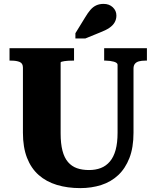

<svg xmlns="http://www.w3.org/2000/svg" viewBox="-20 -958 805 988"><path d="M292 -272Q292 -219 301.5 -182.5Q311 -146 330 -124Q349 -102 376 -92.5Q403 -83 438 -83Q472 -83 499 -93.5Q526 -104 545.5 -127Q565 -150 575 -186.5Q585 -223 585 -275V-625Q585 -630 580 -634Q575 -638 566 -640.5Q557 -643 546 -644.5Q535 -646 525 -646H516V-710H736V-646H726Q709 -646 695.5 -642.5Q682 -639 674.5 -630Q667 -621 667 -605V-275Q667 -199 646 -145Q625 -91 588 -56.5Q551 -22 501 -6Q451 10 393 10Q327 10 272.5 -6.5Q218 -23 179 -57.5Q140 -92 119 -146Q98 -200 98 -275V-610Q98 -632 81.5 -639Q65 -646 39 -646H29V-710H361V-646H352Q342 -646 331.5 -645.5Q321 -645 312 -643.5Q303 -642 297.5 -640.5Q292 -639 292 -636ZM419 -870 368 -787V-760H419L495 -791Q524 -802 542.5 -814.5Q561 -827 570 -843Q579 -859 579 -878Q579 -903 560.5 -920.5Q542 -938 513 -938Q492 -938 475.5 -930.5Q459 -923 445.5 -907.5Q432 -892 419 -870Z"/></svg>

Font: Roboto Serif 36pt
Style: Bold
Weight: 700
Version: Version 1.008